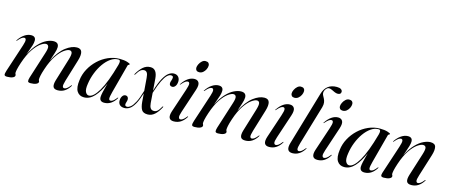

<svg xmlns="http://www.w3.org/2000/svg" viewBox="-47 -1291 4366 1866"><g transform="rotate(15 2136.0 -358.0)"><path d="M259 -41 345 -311Q361.5 -361.5 355 -379.8Q348.5 -398 328.5 -398Q308 -398 274.8 -374.2Q241.5 -350.5 205.5 -297.5Q169.5 -244.5 140 -157Q124.5 -110 119.5 -86.2Q114.5 -62.5 114.5 -50.5Q114.5 -43 118 -37.5Q121.5 -32 121.5 -24.5Q121.5 -10 100.8 -0.8Q80 8.5 44.5 8.5Q20 8.5 17.2 -3.8Q14.5 -16 24.5 -47L116.5 -327.5Q130 -369 127 -385Q124 -401 109.5 -401Q99 -401 84.8 -391.8Q70.5 -382.5 48 -356Q44 -351.5 41.5 -352.5Q39.5 -353 42.5 -358Q69 -398.5 102.5 -420.5Q136 -442.5 168.5 -442.5Q214.5 -442.5 214.5 -399.5Q214.5 -378.5 206.5 -352.2Q198.5 -326 188 -299Q177.5 -272 170.5 -249.5Q206 -321 245.8 -363.2Q285.5 -405.5 324 -424Q362.5 -442.5 394.5 -442.5Q446 -442.5 446 -395Q446 -370.5 433.2 -333Q420.5 -295.5 406.5 -252Q459.5 -353.5 518.5 -398Q577.5 -442.5 629 -442.5Q669.5 -442.5 678.8 -411.5Q688 -380.5 670.5 -323L603.5 -102.5Q589.5 -55.5 593.5 -41.2Q597.5 -27 610.5 -27Q621 -27 635 -36Q649 -45 669 -70.5Q673.5 -76 675.5 -75Q678.5 -74 674.5 -66.5Q653 -31 622.8 -11.2Q592.5 8.5 553 8.5Q516.5 8.5 507.2 -13.8Q498 -36 511.5 -81.5L581.5 -311Q596.5 -361.5 590.8 -379.8Q585 -398 565 -398Q544.5 -398 511.2 -374.5Q478 -351 441.8 -298Q405.5 -245 376 -156.5Q361 -111.5 356 -86Q351 -60.5 351 -48.5Q351 -40.5 354.5 -35.2Q358 -30 358 -23Q358 -9 337 0.5Q316 10 281 10Q257 10 254 -2Q251 -14 259 -41Z M1071.5 -112.5Q1057.5 -59.5 1059.5 -43.2Q1061.5 -27 1076 -27Q1087 -27 1100.5 -36Q1114 -45 1134 -70.5Q1138 -76 1140.5 -75Q1143.5 -74 1139.5 -66.5Q1118 -31 1088 -11.2Q1058 8.5 1021.5 8.5Q974 8.5 974 -37Q974 -68.5 1005 -179.5Q968 -93.5 921.8 -42.5Q875.5 8.5 817.5 8.5Q770.5 8.5 746.8 -28.5Q723 -65.5 734 -143.5Q741 -202.5 770 -256.2Q799 -310 843.8 -352.2Q888.5 -394.5 944 -418.8Q999.5 -443 1059 -443Q1105.5 -443 1135.2 -433.5Q1165 -424 1165 -418Q1165 -411.5 1157.2 -409.2Q1149.5 -407 1148 -400ZM821.5 -130Q812 -71.5 825 -46Q838 -20.5 860 -20.5Q904.5 -20.5 957 -109.2Q1009.5 -198 1061 -383.5Q1067.5 -407.5 1065.2 -420.5Q1063 -433.5 1046 -433.5Q1007 -433.5 970.2 -407.8Q933.5 -382 902.8 -338.5Q872 -295 850.8 -240.8Q829.5 -186.5 821.5 -130Z M1441.5 -348.5 1450.5 -227.5Q1476 -312 1502 -358.5Q1528 -405 1553.8 -423.2Q1579.5 -441.5 1604 -441.5Q1634 -441.5 1650 -423.2Q1666 -405 1665 -377Q1663.5 -346 1650.2 -329.2Q1637 -312.5 1619.5 -312.5Q1605.5 -312.5 1597.5 -321Q1589.5 -329.5 1591 -344Q1591.5 -355.5 1597.5 -370.2Q1603.5 -385 1603.5 -401Q1603.5 -417.5 1580.5 -417.5Q1563.5 -417.5 1543.5 -398.8Q1523.5 -380 1500.8 -334.2Q1478 -288.5 1452.5 -207L1460 -106Q1462.5 -73 1473.8 -56.2Q1485 -39.5 1509 -39.5Q1527 -39.5 1542.5 -51.8Q1558 -64 1578.5 -100.5Q1581.5 -106.5 1585 -105Q1589 -103.5 1586 -98Q1560.5 -47.5 1529 -19.2Q1497.5 9 1458.5 9Q1413.5 9 1397.5 -17.5Q1381.5 -44 1377 -95.5L1370.5 -179Q1348.5 -107.5 1325.2 -66.8Q1302 -26 1277 -9.5Q1252 7 1224 7Q1194 7 1177.2 -8.8Q1160.5 -24.5 1161.5 -55Q1162 -79 1174.2 -97Q1186.5 -115 1206 -115Q1219 -115 1227 -106Q1235 -97 1235 -82.5Q1235 -69.5 1230 -55.2Q1225 -41 1225 -30Q1225 -11.5 1246.5 -11.5Q1262.5 -11.5 1282.2 -27.5Q1302 -43.5 1324 -85Q1346 -126.5 1368.5 -204.5L1358.5 -330.5Q1356 -368 1345.5 -383Q1335 -398 1317 -398Q1297.5 -398 1280.8 -384.8Q1264 -371.5 1243 -336Q1239.5 -330 1236 -331Q1233 -332 1235.5 -338Q1263 -386.5 1295.2 -414.5Q1327.5 -442.5 1370 -442.5Q1433.5 -442.5 1441.5 -348.5Z M1836 -517Q1817.5 -517 1808.2 -526.8Q1799 -536.5 1799 -551.5Q1799 -568 1808.8 -588.2Q1818.5 -608.5 1834.8 -623.2Q1851 -638 1870 -638Q1891.5 -638 1900.8 -628Q1910 -618 1910 -604Q1910 -584 1900.2 -564Q1890.5 -544 1874 -530.5Q1857.5 -517 1836 -517ZM1772 -102.5Q1757 -58 1761.2 -42.5Q1765.5 -27 1778.5 -27Q1789.5 -27 1803.2 -36Q1817 -45 1837.5 -70.5Q1841.5 -76 1844 -75Q1847 -74 1843 -66.5Q1821 -31 1790.8 -11.2Q1760.5 8.5 1721 8.5Q1650.5 8.5 1679.5 -81.5L1759 -320Q1775 -367.5 1772.5 -384.2Q1770 -401 1755 -401Q1744.5 -401 1730.2 -391.8Q1716 -382.5 1693 -356Q1689.5 -351.5 1687 -352.5Q1684.5 -353 1688 -358Q1714.5 -398.5 1746.5 -420.5Q1778.5 -442.5 1811.5 -442.5Q1843.5 -442.5 1856.2 -419.2Q1869 -396 1852.5 -345Z M2145.5 -41 2231.5 -311Q2248 -361.5 2241.5 -379.8Q2235 -398 2215 -398Q2194.5 -398 2161.2 -374.2Q2128 -350.5 2092 -297.5Q2056 -244.5 2026.5 -157Q2011 -110 2006 -86.2Q2001 -62.5 2001 -50.5Q2001 -43 2004.5 -37.5Q2008 -32 2008 -24.5Q2008 -10 1987.2 -0.8Q1966.5 8.5 1931 8.5Q1906.5 8.5 1903.8 -3.8Q1901 -16 1911 -47L2003 -327.5Q2016.5 -369 2013.5 -385Q2010.5 -401 1996 -401Q1985.5 -401 1971.2 -391.8Q1957 -382.5 1934.5 -356Q1930.5 -351.5 1928 -352.5Q1926 -353 1929 -358Q1955.5 -398.5 1989 -420.5Q2022.5 -442.5 2055 -442.5Q2101 -442.5 2101 -399.5Q2101 -378.5 2093 -352.2Q2085 -326 2074.5 -299Q2064 -272 2057 -249.5Q2092.5 -321 2132.2 -363.2Q2172 -405.5 2210.5 -424Q2249 -442.5 2281 -442.5Q2332.5 -442.5 2332.5 -395Q2332.5 -370.5 2319.8 -333Q2307 -295.5 2293 -252Q2346 -353.5 2405 -398Q2464 -442.5 2515.5 -442.5Q2556 -442.5 2565.2 -411.5Q2574.5 -380.5 2557 -323L2490 -102.5Q2476 -55.5 2480 -41.2Q2484 -27 2497 -27Q2507.5 -27 2521.5 -36Q2535.5 -45 2555.5 -70.5Q2560 -76 2562 -75Q2565 -74 2561 -66.5Q2539.5 -31 2509.2 -11.2Q2479 8.5 2439.5 8.5Q2403 8.5 2393.8 -13.8Q2384.5 -36 2398 -81.5L2468 -311Q2483 -361.5 2477.2 -379.8Q2471.5 -398 2451.5 -398Q2431 -398 2397.8 -374.5Q2364.5 -351 2328.2 -298Q2292 -245 2262.5 -156.5Q2247.5 -111.5 2242.5 -86Q2237.5 -60.5 2237.5 -48.5Q2237.5 -40.5 2241 -35.2Q2244.5 -30 2244.5 -23Q2244.5 -9 2223.5 0.5Q2202.5 10 2167.5 10Q2143.5 10 2140.5 -2Q2137.5 -14 2145.5 -41Z M2795.5 -517Q2777 -517 2767.8 -526.8Q2758.5 -536.5 2758.5 -551.5Q2758.5 -568 2768.2 -588.2Q2778 -608.5 2794.2 -623.2Q2810.5 -638 2829.5 -638Q2851 -638 2860.2 -628Q2869.5 -618 2869.5 -604Q2869.5 -584 2859.8 -564Q2850 -544 2833.5 -530.5Q2817 -517 2795.5 -517ZM2731.5 -102.5Q2716.5 -58 2720.8 -42.5Q2725 -27 2738 -27Q2749 -27 2762.8 -36Q2776.5 -45 2797 -70.5Q2801 -76 2803.5 -75Q2806.5 -74 2802.5 -66.5Q2780.5 -31 2750.2 -11.2Q2720 8.5 2680.5 8.5Q2610 8.5 2639 -81.5L2718.5 -320Q2734.5 -367.5 2732 -384.2Q2729.5 -401 2714.5 -401Q2704 -401 2689.8 -391.8Q2675.5 -382.5 2652.5 -356Q2649 -351.5 2646.5 -352.5Q2644 -353 2647.5 -358Q2674 -398.5 2706 -420.5Q2738 -442.5 2771 -442.5Q2803 -442.5 2815.8 -419.2Q2828.5 -396 2812 -345Z M3167.5 -725.5Q3197 -725.5 3210.5 -715.5Q3224 -705.5 3224 -691.5Q3224 -663.5 3190.5 -663.5Q3175.5 -663.5 3159 -671Q3142.5 -678.5 3126.8 -686Q3111 -693.5 3098 -693.5Q3081.5 -693.5 3067.2 -675Q3053 -656.5 3053 -636Q3053 -622.5 3060 -609.8Q3067 -597 3074.8 -582Q3082.5 -567 3085.5 -547Q3088.5 -527 3081 -499L2963.5 -102.5Q2950 -57 2953.5 -42Q2957 -27 2970.5 -27Q2981.5 -27 2995.2 -36Q3009 -45 3029.5 -70.5Q3033.5 -76 3035.5 -75Q3038.5 -74 3034.5 -66.5Q3013 -31 2982.5 -11.2Q2952 8.5 2915 8.5Q2845.5 8.5 2871.5 -81.5L3030 -620Q3060.5 -725.5 3167.5 -725.5Z M3281 -517Q3262.5 -517 3253.2 -526.8Q3244 -536.5 3244 -551.5Q3244 -568 3253.8 -588.2Q3263.5 -608.5 3279.8 -623.2Q3296 -638 3315 -638Q3336.5 -638 3345.8 -628Q3355 -618 3355 -604Q3355 -584 3345.2 -564Q3335.5 -544 3319 -530.5Q3302.5 -517 3281 -517ZM3217 -102.5Q3202 -58 3206.2 -42.5Q3210.5 -27 3223.5 -27Q3234.5 -27 3248.2 -36Q3262 -45 3282.5 -70.5Q3286.5 -76 3289 -75Q3292 -74 3288 -66.5Q3266 -31 3235.8 -11.2Q3205.5 8.5 3166 8.5Q3095.5 8.5 3124.5 -81.5L3204 -320Q3220 -367.5 3217.5 -384.2Q3215 -401 3200 -401Q3189.5 -401 3175.2 -391.8Q3161 -382.5 3138 -356Q3134.5 -351.5 3132 -352.5Q3129.5 -353 3133 -358Q3159.5 -398.5 3191.5 -420.5Q3223.5 -442.5 3256.5 -442.5Q3288.5 -442.5 3301.2 -419.2Q3314 -396 3297.5 -345Z M3690 -112.5Q3676 -59.5 3678 -43.2Q3680 -27 3694.5 -27Q3705.5 -27 3719 -36Q3732.5 -45 3752.5 -70.5Q3756.5 -76 3759 -75Q3762 -74 3758 -66.5Q3736.5 -31 3706.5 -11.2Q3676.5 8.5 3640 8.5Q3592.5 8.5 3592.5 -37Q3592.5 -68.5 3623.5 -179.5Q3586.5 -93.5 3540.2 -42.5Q3494 8.5 3436 8.5Q3389 8.5 3365.2 -28.5Q3341.5 -65.5 3352.5 -143.5Q3359.5 -202.5 3388.5 -256.2Q3417.5 -310 3462.2 -352.2Q3507 -394.5 3562.5 -418.8Q3618 -443 3677.5 -443Q3724 -443 3753.8 -433.5Q3783.5 -424 3783.5 -418Q3783.5 -411.5 3775.8 -409.2Q3768 -407 3766.5 -400ZM3440 -130Q3430.5 -71.5 3443.5 -46Q3456.5 -20.5 3478.5 -20.5Q3523 -20.5 3575.5 -109.2Q3628 -198 3679.5 -383.5Q3686 -407.5 3683.8 -420.5Q3681.5 -433.5 3664.5 -433.5Q3625.5 -433.5 3588.8 -407.8Q3552 -382 3521.2 -338.5Q3490.5 -295 3469.2 -240.8Q3448 -186.5 3440 -130Z M3832 -352.5Q3829.5 -353 3833 -358Q3860 -398.5 3893.2 -420.5Q3926.5 -442.5 3959 -442.5Q4005 -442.5 4005 -399.5Q4005 -381.5 3997 -353.8Q3989 -326 3978.5 -297.8Q3968 -269.5 3962 -251Q3997.5 -322 4037.8 -364Q4078 -406 4116.8 -424.2Q4155.5 -442.5 4186.5 -442.5Q4232.5 -442.5 4240 -409.8Q4247.5 -377 4230.5 -323L4161.5 -102.5Q4146.5 -56 4151 -41.5Q4155.5 -27 4168 -27Q4179 -27 4193 -36Q4207 -45 4227 -70.5Q4231 -76 4233.5 -75Q4236.5 -74 4232.5 -66.5Q4210.5 -31 4180.2 -11.2Q4150 8.5 4111 8.5Q4074 8.5 4064.5 -13.5Q4055 -35.5 4069 -81.5L4141.5 -311Q4157.5 -362 4151.5 -380Q4145.5 -398 4123 -398Q4102 -398 4067.8 -374.5Q4033.5 -351 3996.8 -298Q3960 -245 3930.5 -157Q3915 -110 3910 -86.2Q3905 -62.5 3905 -50.5Q3905 -42 3908.5 -37Q3912 -32 3912 -24.5Q3912 -11 3891.5 -1.2Q3871 8.5 3835.5 8.5Q3811.5 8.5 3807.5 -2Q3803.5 -12.5 3810.5 -35L3904.5 -320.5Q3920.5 -368.5 3917.5 -384.8Q3914.5 -401 3900 -401Q3889.5 -401 3875.2 -391.8Q3861 -382.5 3838.5 -356Q3834.5 -351.5 3832 -352.5Z"/></g></svg>

Font: Fraunces 144pt S000
Style: Italic
Weight: 400
Italic angle: -16°
Version: Version 1.000; ttfautohint (v1.8.3)